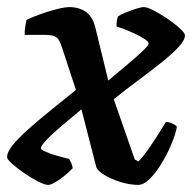

<svg xmlns="http://www.w3.org/2000/svg" viewBox="-33 -520 547 540"><path d="M102.5 0Q93 0 74.2 -9.5Q55.5 -19 35.5 -32.8Q15.5 -46.5 1.2 -59.2Q-13 -72 -13 -78Q-13.5 -91.5 2.2 -111.2Q18 -131 46 -156Q74 -181 108.8 -209.2Q143.5 -237.5 180.5 -267L143 -381.5Q137.5 -398.5 132.8 -407Q128 -415.5 118.5 -418.8Q109 -422 88.5 -422H36.5Q36 -433 38 -445.2Q40 -457.5 41.5 -464Q55.5 -471 78.8 -479.5Q102 -488 125.8 -494Q149.5 -500 162.5 -500Q189 -500 208.8 -486.5Q228.5 -473 236.5 -437L271.5 -293.5Q300 -317.5 326 -339.2Q352 -361 368.8 -377Q385.5 -393 385 -397.5Q385 -403 373.8 -410.2Q362.5 -417.5 346.8 -425Q331 -432.5 316.5 -438Q302 -443.5 295 -445Q294.5 -454.5 295.8 -462.2Q297 -470 299 -474Q306.5 -479 321 -485Q335.5 -491 350 -495.5Q364.5 -500 371.5 -500Q381.5 -500 400 -490.2Q418.5 -480.5 438.8 -466.8Q459 -453 472.8 -440.2Q486.5 -427.5 487 -421.5Q488 -408 469 -387.5Q450 -367 419 -342.5Q388 -318 353 -292Q318 -266 287 -241L346 -71.5L356 -66Q366 -75 380.5 -95.2Q395 -115.5 409.5 -138.2Q424 -161 433.5 -177Q442 -177 452 -172.5Q462 -168 464.5 -163Q460.5 -142 449 -114.5Q437.5 -87 421.5 -60.5Q405.5 -34 388.2 -17Q371 0 355.5 0Q332.5 0 306.2 -8Q280 -16 260.8 -27.8Q241.5 -39.5 238 -49.5L196 -212.5Q169 -190 142.2 -167.5Q115.5 -145 98.8 -127.5Q82 -110 82 -102.5Q82.5 -99 94.8 -93.5Q107 -88 125.5 -82.5Q144 -77 161.5 -73Q165 -67 167.8 -60.5Q170.5 -54 171.5 -47Q163.5 -38 150 -27Q136.5 -16 123.5 -8Q110.5 0 102.5 0Z"/></svg>

Font: Texturina Medium
Style: Italic
Weight: 500
Italic angle: -11°
Designer: Guillermo Torres Carreño
Foundry: Omnibus-Type
Version: Version 1.002